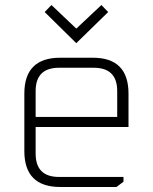

<svg xmlns="http://www.w3.org/2000/svg" viewBox="-20 -745 609 765"><path d="M77 -143V-372Q77 -515 220 -515H350Q492 -515 492 -372V-239H122V-133Q122 -40 215 -40H472V-21L444 0H220Q77 0 77 -143ZM122 -279H447V-382Q447 -475 354 -475H215Q122 -475 122 -382ZM158 -697 185 -725 284 -631 384 -725 411 -697 284 -573Z"/></svg>

Font: Oxanium ExtraLight ExtraLight
Style: Regular
Weight: 250
Version: Version 2.000